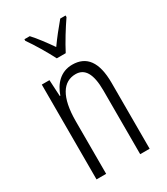

<svg xmlns="http://www.w3.org/2000/svg" viewBox="-190 -849 811 933"><g transform="rotate(-30 216.0 -382.5)"><path d="M195 -606H245C269 -653 307 -714 336 -756V-765H306C272 -724 250 -697 220 -655C193 -694 161 -737 135 -765H105V-756C133 -717 171 -653 195 -606ZM244 -542C178 -542 138 -496 119 -440H116L111 -532H68V0H122V-295C122 -431 165 -494 235 -494C286 -494 313 -452 313 -357V0H366V-370C366 -488 323 -542 244 -542Z"/></g></svg>

Font: Noto Sans Arabic UI XCn Lt
Style: Regular
Weight: 300
Width: 2
Designer: Monotype Design Team, Nadine Chahine and Nizar Qandah
Foundry: Monotype Imaging Inc.
Version: Version 2.010